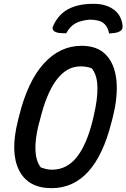

<svg xmlns="http://www.w3.org/2000/svg" viewBox="-20 -958 657 998"><path d="M324 -785Q305 -785 289.5 -786.5Q274 -788 263 -795Q247 -806 258 -827Q286 -886 337.5 -912Q389 -938 462 -938H470Q529 -938 569.5 -909.5Q610 -881 617 -827Q618 -817 615.5 -809Q613 -801 604 -796Q592 -789 578 -787Q564 -785 547 -784Q541 -819 519 -837Q497 -855 447 -856Q400 -852 372 -836.5Q344 -821 324 -785ZM404 -720Q486 -720 531 -673Q576 -626 585 -541.5Q594 -457 565 -344L559 -321Q473 20 248 20Q126 20 79 -73Q32 -166 73 -330L79 -354Q124 -536 208 -628Q292 -720 404 -720ZM181 -311Q142 -152 192 -88Q208 -82 221.5 -79Q235 -76 251 -76Q327 -76 379 -141Q431 -206 463 -337L467 -355Q488 -444 486.5 -506Q485 -568 457 -603Q431 -613 398 -613Q254 -613 186 -328Z"/></svg>

Font: Recursive Mn Csl St Med
Style: Italic
Weight: 500
Italic angle: -15°
Monospace: yes
Version: Version 1.079;hotconv 1.0.112;makeotfexe 2.5.65598; ttfautoh